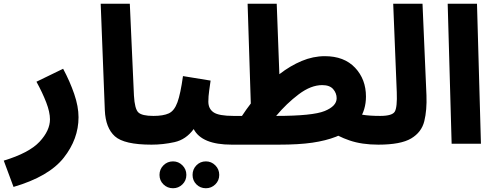

<svg xmlns="http://www.w3.org/2000/svg" viewBox="-56 -765 2636 1022"><path d="M16 230Q204 175 283 75Q362 -25 362 -141Q362 -198 339 -265Q316 -332 280 -399L138 -330Q170 -272 190 -220Q210 -168 210 -130Q210 -70 154.5 -10.5Q99 49 -36 90Z M750 5Q794 5 817 -16.5Q840 -38 840 -73Q840 -104 821.5 -126Q803 -148 760 -148Q700 -148 680.5 -166.5Q661 -185 657 -256L635 -745H480L502 -178Q506 -84 555.5 -39.5Q605 5 750 5Z M1266 -73Q1266 -104 1247.5 -126Q1229 -148 1187 -148Q1109 -148 1081 -167Q1053 -186 1053 -224Q1053 -252 1057.5 -283Q1062 -314 1065 -336L918 -360Q905 -266 888.5 -220.5Q872 -175 842.5 -161.5Q813 -148 761 -148L751 5Q812 5 873 -8.5Q934 -22 975 -78Q1018 5 1177 5Q1221 5 1243.5 -16.5Q1266 -38 1266 -73ZM1040 237Q1069 237 1090 216.5Q1111 196 1111 166Q1111 136 1090 115Q1069 94 1040 94Q1010 94 989.5 115Q969 136 969 166Q969 196 989.5 216.5Q1010 237 1040 237ZM865 237Q894 237 915 216.5Q936 196 936 166Q936 136 915 115Q894 94 865 94Q835 94 814 115Q793 136 793 166Q793 196 814 216.5Q835 237 865 237Z M1732 -37Q1817 -71 1854.5 -125.5Q1892 -180 1892 -251Q1892 -343 1834 -404.5Q1776 -466 1673 -466Q1611 -466 1550 -440.5Q1489 -415 1431 -370L1417 -745H1262L1279 -214Q1255 -183 1232 -148H1187L1177 5H1428Q1535 5 1606.5 -5.5Q1678 -16 1732 -37ZM1659 -312Q1699 -312 1717.5 -290.5Q1736 -269 1736 -242Q1736 -200 1672 -174Q1608 -148 1415 -148H1414Q1469 -214 1534 -263Q1599 -312 1659 -312ZM1958 5Q2002 5 2025 -16.5Q2048 -38 2048 -73Q2048 -104 2029.5 -126Q2011 -148 1968 -148Q1910 -148 1872 -154.5Q1834 -161 1797 -177L1705 -68Q1739 -40 1804.5 -17.5Q1870 5 1958 5Z M1958 5Q2077 5 2132.5 -28Q2188 -61 2202.5 -120Q2217 -179 2214 -258L2193 -745H2037L2056 -274Q2059 -194 2045.5 -171Q2032 -148 1968 -148Z M2348 0 2327 -745H2483L2504 0Z"/></svg>

Font: Noto Sans Arabic Extra
Style: Regular
Weight: 800
Designer: Nadine Chahine - Monotype Design Team
Foundry: Monotype Imaging Inc.
Version: Version 1.902